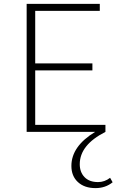

<svg xmlns="http://www.w3.org/2000/svg" viewBox="-20 -678 620 987"><path d="M546 236 559 259Q522 289 471 289Q414 289 380.5 258Q347 227 347 175Q347 74 469 0H117V-658H493V-622H161V-352H455V-316H161V-36H522V0Q390 67 390 166Q390 207 414.5 232.5Q439 258 484 258Q518 258 546 236Z"/></svg>

Font: EauTest Light
Style: Regular
Weight: 300
Designer: Christian Thalmann (Catharsis Fonts)
Version: Version 0.001;PS 000.001;hotconv 1.0.88;makeotf.lib2.5.64775